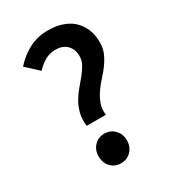

<svg xmlns="http://www.w3.org/2000/svg" viewBox="-171 -774 786 878"><g transform="rotate(-30 222.0 -335.0)"><path d="M157 -215Q152 -251 159.5 -281Q167 -311 181.5 -336Q196 -361 214.5 -382.5Q233 -404 249.5 -424.5Q266 -445 277 -465Q288 -485 288 -508Q288 -544 266.5 -566Q245 -588 207 -588Q176 -588 151 -574Q126 -560 104 -536L40 -595Q73 -633 118.5 -657.5Q164 -682 221 -682Q260 -682 293 -671.5Q326 -661 349.5 -640Q373 -619 386.5 -588Q400 -557 400 -516Q400 -484 388.5 -458.5Q377 -433 360 -410Q343 -387 323.5 -366Q304 -345 288.5 -322Q273 -299 263.5 -273Q254 -247 258 -215ZM208 12Q176 12 155 -10Q134 -32 134 -66Q134 -100 155 -122Q176 -144 208 -144Q240 -144 261.5 -122Q283 -100 283 -66Q283 -32 261.5 -10Q240 12 208 12Z"/></g></svg>

Font: TT Toshiba Sans Medium
Style: Regular
Weight: 500
Designer: Paul D. Hunt
Foundry: Toshiba Corporation
Version: Version 2.020;PS 2.000;hotconv 1.0.86;makeotf.lib2.5.63406